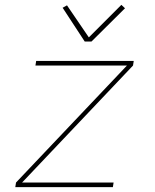

<svg xmlns="http://www.w3.org/2000/svg" viewBox="-20 -771 640 791"><path d="M43 0 46 -19 503 -501H126L129 -520H531L528 -501L71 -19H448L445 0ZM329 -600 238 -739 256 -749 346 -617 480 -751 495 -737 357 -600Z"/></svg>

Font: Iosevka Aile Thin Oblique
Style: Regular
Weight: 100
Italic angle: -9°
Designer: Belleve Invis
Foundry: Belleve Invis
Version: Version 31.1.0; ttfautohint (v1.8.4)